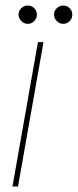

<svg xmlns="http://www.w3.org/2000/svg" viewBox="-20 -673 281 693"><path d="M25 0 117 -521H137L45 0ZM80 -587Q67 -587 57 -597Q47 -607 47 -620Q47 -634 57 -643.5Q67 -653 80 -653Q94 -653 103.5 -643.5Q113 -634 113 -620Q113 -607 103.5 -597Q94 -587 80 -587ZM208 -587Q195 -587 185 -597Q175 -607 175 -620Q175 -634 185 -643.5Q195 -653 208 -653Q222 -653 231.5 -643.5Q241 -634 241 -620Q241 -607 231.5 -597Q222 -587 208 -587Z"/></svg>

Font: DM Sans 10pt Thin
Style: Italic
Weight: 250
Italic angle: -10°
Version: Version 4.004;gftools[0.9.30]